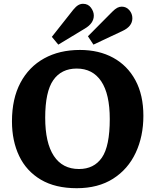

<svg xmlns="http://www.w3.org/2000/svg" viewBox="-20 -977 817 1011"><path d="M384 14Q271 14 195 -31Q119 -76 81 -155.5Q43 -235 43 -338Q43 -457 87.5 -541Q132 -625 212.5 -669.5Q293 -714 401 -714Q501 -714 576 -673Q651 -632 693 -554.5Q735 -477 735 -367Q735 -259 694.5 -172.5Q654 -86 575.5 -36Q497 14 384 14ZM396 -87Q475 -87 516.5 -147Q558 -207 558 -350Q558 -482 513 -549Q468 -616 384 -616Q303 -616 260.5 -555Q218 -494 218 -357Q218 -225 263.5 -156Q309 -87 396 -87ZM287 -742 253 -783 366 -926Q380 -943 392 -950Q404 -957 417 -957Q444 -957 459 -936.5Q474 -916 474 -895Q474 -854 426 -826ZM472 -742 443 -786 571 -915Q586 -930 597.5 -936Q609 -942 621 -942Q645 -942 661 -923.5Q677 -905 677 -881Q677 -838 625 -814Z"/></svg>

Font: Literata 12pt
Style: Bold
Weight: 700
Designer: Latin by Veronika Burian and Jose Scaglione. Greek by Irene Vlachou. Cyrillic by Vera Evstafieva.
Foundry: TypeTogether
Version: Version 3.002